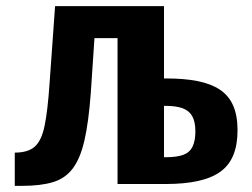

<svg xmlns="http://www.w3.org/2000/svg" viewBox="-20 -598 818 624"><path d="M28 6V-102Q71 -102 93 -121.5Q115 -141 125 -189.5Q135 -238 141 -326L159 -578H513V-343H521Q579 -343 622 -334.5Q665 -326 694 -307Q723 -288 737.5 -255.5Q752 -223 752 -174Q752 -128 738.5 -94.5Q725 -61 697 -40.5Q669 -20 624.5 -10Q580 0 519 0H362V-474H287L275 -295Q268 -201 254.5 -142Q241 -83 216.5 -50.5Q192 -18 152 -6Q112 6 53 6ZM513 -87H517Q554 -87 575 -94.5Q596 -102 605.5 -121Q615 -140 615 -171Q615 -202 605 -220Q595 -238 574 -246Q553 -254 516 -254H513Z"/></svg>

Font: Oswald SemiBold
Style: Regular
Weight: 600
Designer: Vernon Adams
Foundry: Vernon Adams
Version: Version 4.103;gftools[0.9.33.dev8+g029e19f]